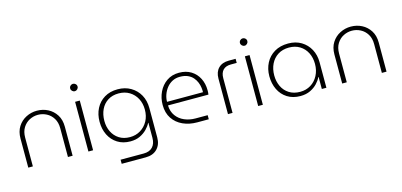

<svg xmlns="http://www.w3.org/2000/svg" viewBox="-74 -1194 3987 1903"><g transform="rotate(-15 1919.0 -242.5)"><path d="M81 0V-298Q81 -370 113 -420Q145 -470 197 -496.5Q249 -523 308 -523Q369 -523 420.5 -496.5Q472 -470 504 -420Q536 -370 536 -298V0H488V-295Q488 -355 462.5 -396.5Q437 -438 395.5 -459.5Q354 -481 308 -481Q262 -481 221 -460Q180 -439 154 -397.5Q128 -356 128 -295V0Z M698 0V-510H746V0ZM723 -612Q708 -612 696.5 -623.5Q685 -635 685 -650Q685 -666 696.5 -677Q708 -688 723 -688Q738 -688 749.5 -677Q761 -666 761 -650Q761 -635 749.5 -623.5Q738 -612 723 -612Z M985 203V161H1222Q1282 161 1314 127Q1346 93 1346 33V-121H1343Q1328 -90 1298 -59.5Q1268 -29 1226 -9Q1184 11 1128 11Q1052 11 996.5 -24Q941 -59 911 -119Q881 -179 881 -256Q881 -331 911.5 -391Q942 -451 999.5 -486Q1057 -521 1136 -521Q1212 -521 1270 -487Q1328 -453 1360.5 -394.5Q1393 -336 1393 -259V42Q1393 115 1350 159Q1307 203 1232 203ZM1134 -31Q1195 -31 1243 -60.5Q1291 -90 1318.5 -140.5Q1346 -191 1346 -257Q1346 -321 1319.5 -371Q1293 -421 1245.5 -450Q1198 -479 1135 -479Q1071 -479 1024.5 -449.5Q978 -420 953.5 -368.5Q929 -317 929 -251Q929 -190 953.5 -140Q978 -90 1024 -60.5Q1070 -31 1134 -31Z M1814 0Q1734 0 1669 -29.5Q1604 -59 1566 -116Q1528 -173 1528 -255Q1528 -326 1557 -387Q1586 -448 1639.5 -485Q1693 -522 1766 -522Q1838 -522 1889.5 -490Q1941 -458 1968.5 -403.5Q1996 -349 1996 -281Q1996 -270 1995.5 -259Q1995 -248 1993 -237H1578Q1580 -174 1612 -130Q1644 -86 1696 -64Q1748 -42 1808 -42H1933V0ZM1578 -274H1947Q1948 -294 1944.5 -321Q1941 -348 1930 -375.5Q1919 -403 1898.5 -427Q1878 -451 1845 -466Q1812 -481 1764 -481Q1721 -481 1686.5 -463Q1652 -445 1628 -414.5Q1604 -384 1591 -347.5Q1578 -311 1578 -274Z M2130 0V-365Q2130 -433 2168.5 -471.5Q2207 -510 2275 -510H2345V-468H2285Q2232 -468 2204.5 -439Q2177 -410 2177 -356V0Z M2440 0V-510H2488V0ZM2465 -612Q2450 -612 2438.5 -623.5Q2427 -635 2427 -650Q2427 -666 2438.5 -677Q2450 -688 2465 -688Q2480 -688 2491.5 -677Q2503 -666 2503 -650Q2503 -635 2491.5 -623.5Q2480 -612 2465 -612Z M2872 13Q2794 13 2738 -22.5Q2682 -58 2652.5 -119Q2623 -180 2623 -256Q2623 -331 2654.5 -391.5Q2686 -452 2745 -487Q2804 -522 2886 -522Q2963 -522 3020 -487.5Q3077 -453 3108.5 -394.5Q3140 -336 3140 -262V0H3093V-123H3090Q3076 -92 3046.5 -60.5Q3017 -29 2973.5 -8Q2930 13 2872 13ZM2880 -28Q2941 -28 2989 -57.5Q3037 -87 3064.5 -139.5Q3092 -192 3092 -258Q3092 -322 3066.5 -372.5Q3041 -423 2994 -452Q2947 -481 2884 -481Q2818 -481 2770.5 -451Q2723 -421 2697.5 -369Q2672 -317 2672 -251Q2672 -190 2696 -139Q2720 -88 2767 -58Q2814 -28 2880 -28Z M3302 0V-298Q3302 -370 3334 -420Q3366 -470 3418 -496.5Q3470 -523 3529 -523Q3590 -523 3641.5 -496.5Q3693 -470 3725 -420Q3757 -370 3757 -298V0H3709V-295Q3709 -355 3683.5 -396.5Q3658 -438 3616.5 -459.5Q3575 -481 3529 -481Q3483 -481 3442 -460Q3401 -439 3375 -397.5Q3349 -356 3349 -295V0Z"/></g></svg>

Font: MuseoModerno Thin ExtraLight
Style: Regular
Weight: 250
Version: Version 1.002